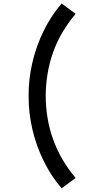

<svg xmlns="http://www.w3.org/2000/svg" viewBox="-20 -866 484 1073"><path d="M324.5 186.5Q266.5 119.5 224.5 34.5Q182.5 -50.5 160.8 -144.2Q139 -238 140 -330Q139 -422 160.8 -515.8Q182.5 -609.5 224.5 -694.5Q266.5 -779.5 324.5 -846.5L402.5 -788.5Q315.5 -685 275.8 -571Q236 -457 235.5 -330Q236.5 -68.5 402.5 128.5Z"/></svg>

Font: Hauora SemiBold
Style: Regular
Weight: 600
Designer: Wayne Shih
Foundry: WCYS
Version: Version 1.001